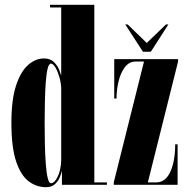

<svg xmlns="http://www.w3.org/2000/svg" viewBox="-20 -770 795 800"><path d="M171.5 10Q133 10 100.2 -14Q67.5 -38 47.5 -96.5Q27.5 -155 27.5 -259Q27.5 -354.5 46.8 -413.2Q66 -472 97 -499.2Q128 -526.5 163 -526.5Q190 -526.5 205.2 -511Q220.5 -495.5 227 -478.2Q233.5 -461 235 -455V-739H188.5V-750H373V-10H425.5V0H238V-59Q236 -49 229.5 -32.5Q223 -16 209.2 -3Q195.5 10 171.5 10ZM192.5 -6.5Q207 -6.5 220.2 -33.5Q233.5 -60.5 235 -102V-404.5Q233.5 -429.5 226.2 -452.8Q219 -476 209.8 -490.5Q200.5 -505 192.5 -505Q183.5 -505 178.2 -483Q173 -461 170.5 -424.8Q168 -388.5 167 -344.8Q166 -301 166 -257.5Q166 -212.5 167 -168Q168 -123.5 170.8 -87Q173.5 -50.5 178.8 -28.5Q184 -6.5 192.5 -6.5ZM454 0V-10L580 -513.5H545Q518 -513.5 500.2 -490Q482.5 -466.5 474 -431Q465.5 -395.5 465.5 -359.5H456V-523.5H722V-513.5L596 -10H631Q669.5 -10 689.8 -54.5Q710 -99 710 -168.5H720V0ZM575.5 -554.5 502 -668H512L591.5 -591L671.5 -668H681.5L608.5 -554.5Z"/></svg>

Font: Imbue 100pt ExtraBold
Style: Regular
Weight: 800
Designer: Tyler Finck
Foundry: Etcetera Type Company
Version: Version 1.102; ttfautohint (v1.8.3)